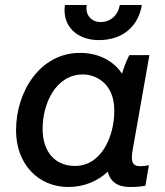

<svg xmlns="http://www.w3.org/2000/svg" viewBox="-20 -740 659 766"><path d="M498 6C520 6 540 5 560 1L574 -81C562 -78 552 -77 539 -77C509 -77 500 -94 510 -146L576 -520H496C484 -497 474 -471 467 -446C432 -498 373 -529 299 -529C140 -529 44 -375 44 -220C44 -86 132 6 253 6C315 6 369 -17 410 -55C420 -16 448 6 498 6ZM311 -443C353 -443 436 -416 436 -298C436 -199 387 -78 279 -78C199 -78 150 -135 150 -226C150 -326 202 -443 311 -443ZM374 -580C471 -580 532 -636 546 -720H458C451 -679 421 -652 381 -652C346 -652 319 -679 326 -720H239C227 -636 287 -580 374 -580Z"/></svg>

Font: Fixel Text 20240404 Medium
Style: Italic
Weight: 500
Width: 4
Italic angle: -10°
Designer: AlfaBravo + MacPaw
Foundry: Kyrylo Tkachov, Marchela Mozhyna, Serhii Makarenko, Maria Weinstein, Zakhar Kryvoshyya
Version: Version 1.211;Glyphs 3.2 (3225)